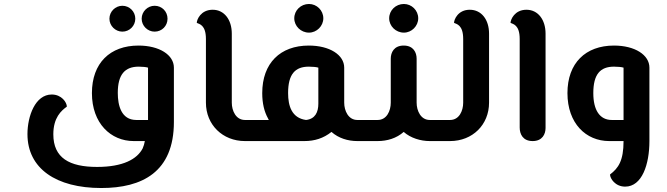

<svg xmlns="http://www.w3.org/2000/svg" viewBox="-20 -709 3354 965"><path d="M489 236C694 236 854 156 854 -96V-369C854 -433 781 -480 676 -480C533 -480 442 -392 442 -241C442 -89 537 0 652 0H708C706 13 702 25 697 37C669 91 598 130 468 130C329 130 248 85 248 -34C248 -118 288 -153 316 -173C316 -194 290 -234 240 -234C157 -234 118 -125 118 -35C118 138 262 236 489 236ZM595 -550C631 -550 660 -579 660 -615C660 -651 631 -680 595 -680C560 -680 530 -651 530 -615C530 -579 560 -550 595 -550ZM757 -550C794 -550 822 -579 822 -615C822 -651 794 -680 757 -680C722 -680 692 -651 692 -615C692 -579 722 -550 757 -550ZM572 -242C572 -335 608 -374 677 -374C696 -374 715 -372 724 -369V-106H665C589 -106 572 -180 572 -242Z M1238 0C1253 0 1258 -21 1258 -53C1258 -85 1253 -106 1238 -106H1211C1166 -106 1145 -152 1145 -193V-540C1145 -610 1107 -660 1049 -660C989 -660 969 -610 969 -594C981 -588 1015 -585 1015 -513V-193C1015 -82 1099 0 1211 0Z M1827 0V-106H1776C1731 -106 1710 -152 1710 -193V-369C1710 -433 1637 -480 1532 -480C1389 -480 1298 -392 1298 -241C1298 -190 1308 -148 1327 -114C1328 -111 1330 -109 1331 -106H1238C1225 -106 1218 -85 1218 -53C1218 -21 1225 0 1238 0H1510C1561 0 1606 -14 1646 -46C1682 -14 1729 0 1776 0ZM1428 -241C1428 -336 1463 -374 1532 -374C1552 -374 1571 -372 1580 -369V-188C1580 -145 1564 -111 1518 -106C1446 -116 1428 -177 1428 -241ZM1533 -545C1572 -545 1605 -578 1605 -617C1605 -657 1572 -689 1533 -689C1492 -689 1459 -657 1459 -617C1459 -578 1492 -545 1533 -545ZM1827 0C1842 0 1847 -21 1847 -53C1847 -85 1842 -106 1827 -106Z M2191 0C2206 0 2211 -21 2211 -53C2211 -85 2206 -106 2191 -106H2140C2095 -106 2074 -152 2074 -193V-414C2074 -445 2058 -480 2009 -480C1960 -480 1944 -445 1944 -414V-193C1944 -152 1924 -106 1878 -106H1827C1814 -106 1807 -85 1807 -53C1807 -21 1814 0 1827 0H1878C1926 0 1973 -14 2009 -46C2044 -15 2094 0 2140 0ZM2010 -545C2049 -545 2082 -578 2082 -617C2082 -657 2049 -689 2010 -689C1969 -689 1936 -657 1936 -617C1936 -578 1969 -545 2010 -545Z M2191 -106C2178 -106 2171 -85 2171 -53C2171 -21 2178 0 2191 0H2242C2355 0 2438 -82 2438 -193V-540C2438 -610 2400 -660 2341 -660C2282 -660 2262 -611 2262 -594C2274 -588 2308 -585 2308 -513V-193C2308 -152 2288 -106 2242 -106Z M2657 0C2706 0 2722 -35 2722 -66V-540C2722 -610 2684 -660 2626 -660C2566 -660 2546 -610 2546 -594C2558 -588 2592 -585 2592 -513V-68C2592 -35 2608 0 2657 0Z M3244 0V-369C3244 -433 3171 -480 3066 -480C2923 -480 2832 -392 2832 -241C2832 -89 2925 0 3042 0H3114C3114 99 3088 136 3046 168C3046 188 3072 229 3122 229C3207 229 3244 117 3244 0ZM2962 -241C2962 -336 2997 -374 3066 -374C3086 -374 3105 -372 3114 -369V-106H3055C2994 -106 2962 -156 2962 -241Z"/></svg>

Font: Mesarto
Style: Regular
Weight: 700
Designer: Mohamed Gaber
Foundry: Kief Type Foundry
Version: Version 2.020